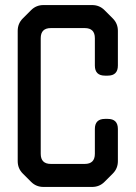

<svg xmlns="http://www.w3.org/2000/svg" viewBox="-20 -730 536 759"><path d="M103 -11Q123 9 152 9H344Q373 9 393 -11L426 -44Q446 -64 446 -93V-220Q446 -260 406 -260H395Q355 -260 355 -220V-122Q355 -82 315 -82H181Q141 -82 141 -122V-579Q141 -619 181 -619H315Q355 -619 355 -579V-471Q355 -431 395 -431H406Q446 -431 446 -471V-608Q446 -637 426 -657L393 -690Q373 -710 344 -710H152Q123 -710 103 -690L70 -657Q50 -637 50 -608V-93Q50 -64 70 -44Z"/></svg>

Font: WDXL Lubrifont TC
Style: Regular
Weight: 400
Designer: [WDXL Lubrifont] Copyright 2020-2022 (c) NightFurySL2001, Skr-ZERO; [ZCOOL QingKe HuangYou] Copyright 2018-2022 (c) The 
Version: Version 2.001;hotconv 1.1.1;makeotfexe 2.6.0